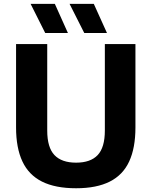

<svg xmlns="http://www.w3.org/2000/svg" viewBox="-20 -969 788 998"><path d="M375.5 9.5Q267.5 9.5 198.5 -25Q129.5 -59.5 96.5 -129.8Q63.5 -200 63.5 -306.5V-740H225.5V-290.5Q225.5 -202.5 263 -163Q300.5 -123.5 375.5 -123.5Q450.5 -123.5 487.8 -163Q525 -202.5 525 -290.5V-740H684V-306.5Q684 -200 651.5 -129.8Q619 -59.5 550.5 -25Q482 9.5 375.5 9.5ZM418 -797.5 341.5 -949H467.5L536 -797.5ZM215 -797.5 139 -949H265L333 -797.5Z"/></svg>

Font: Encode Sans SC Condensed Thin
Style: Bold
Weight: 700
Version: Version 3.002